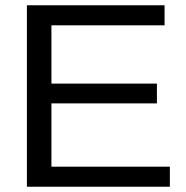

<svg xmlns="http://www.w3.org/2000/svg" viewBox="-20 -708 707 728"><path d="M624 0H82V-688H604V-612H175V-391H575V-316H175V-76H624Z"/></svg>

Font: Libra Sans
Style: Regular
Weight: 400
Foundry: Context Ltd
Version: Version 1.002